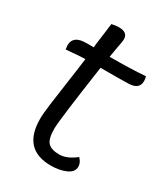

<svg xmlns="http://www.w3.org/2000/svg" viewBox="-152 -653 645 736"><g transform="rotate(30 170.5 -285.0)"><path d="M76 -465H109Q110 -479 116 -521.5Q122 -564 123 -576Q141 -580 155 -580Q194 -580 194 -549Q194 -543 191 -527Q188 -511 184.5 -491Q181 -471 180 -464Q270 -464 338 -469Q341 -458 341 -449Q341 -412 293 -411Q261 -410 171 -410Q134 -157 134 -120Q134 -74 149.5 -58.5Q165 -43 199 -43Q234 -43 271 -73Q287 -57 287 -39Q287 -15 259 -2.5Q231 10 193 10Q68 10 68 -125Q68 -147 74 -193Q80 -239 90 -307.5Q100 -376 104 -410Q86 -410 20 -404Q18 -418 18 -422Q18 -465 76 -465Z"/></g></svg>

Font: Overlock
Style: Italic
Weight: 400
Designer: Dario Muhafara
Foundry: Dario Manuel Muhafara
Version: Version 1.001